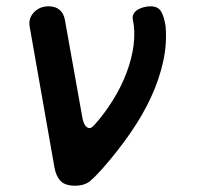

<svg xmlns="http://www.w3.org/2000/svg" viewBox="-20 -580 640 610"><path d="M153 -48 74 -497Q72 -511 76 -522Q80 -533 89 -542Q98 -551 109.5 -555.5Q121 -560 134 -560Q156 -560 169 -549Q182 -538 186 -518L241 -210Q245 -184 256 -176Q267 -168 279 -182Q313 -220 339.5 -263Q366 -306 382.5 -350Q399 -394 404.5 -437Q410 -480 402 -518Q400 -528 404.5 -536Q409 -544 417 -549Q425 -554 436.5 -557Q448 -560 458 -560Q483 -560 492.5 -542.5Q502 -525 506 -497Q511 -442 498.5 -385Q486 -328 460 -271.5Q434 -215 395 -158.5Q356 -102 307 -46Q285 -21 267 -5.5Q249 10 218 10Q187 10 172.5 -5Q158 -20 153 -48Z"/></svg>

Font: Maple Mono SemiBold
Style: Italic
Weight: 600
Italic angle: -10°
Monospace: yes
Designer: subframe7536
Version: Version 7.000